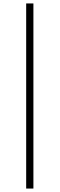

<svg xmlns="http://www.w3.org/2000/svg" viewBox="-20 -826 347 1115"><path d="M132 269H174V-806H132Z"/></svg>

Font: Source Han Serif TW VF
Style: Regular
Weight: 250
Designer: Ryoko NISHIZUKA 西塚涼子 (kana & ideographs); Frank Grießhammer (Latin, Greek & Cyrillic); Wenlong ZHANG 张文龙 (bopomofo); San
Foundry: Adobe
Version: Version 2.002;hotconv 1.1.0;makeotfexe 2.6.0